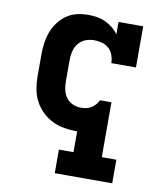

<svg xmlns="http://www.w3.org/2000/svg" viewBox="-83 -598 766 882"><g transform="rotate(10 300.0 -156.5)"><path d="M500 215H232V105H300V8H297Q268 8 238.5 3Q209 -2 183 -15Q157 -28 135.5 -49Q114 -70 100.5 -96Q87 -122 82 -151.5Q77 -181 77 -210V-310Q77 -337 80.5 -363.5Q84 -390 93 -415Q102 -440 118 -462Q134 -484 155.5 -499.5Q177 -515 203.5 -521.5Q230 -528 257 -528Q277 -528 297.5 -525Q318 -522 336.5 -513.5Q355 -505 371.5 -492Q388 -479 400 -462V-520H515V-328H400Q400 -346 393.5 -364.5Q387 -383 373.5 -395.5Q360 -408 341.5 -413Q323 -418 304 -418Q284 -418 264.5 -410.5Q245 -403 232 -387Q219 -371 214 -350.5Q209 -330 209 -310V-210Q209 -190 213 -170.5Q217 -151 228.5 -135Q240 -119 258.5 -110.5Q277 -102 297 -102Q310 -102 322.5 -104.5Q335 -107 345.5 -113.5Q356 -120 364.5 -129.5Q373 -139 378 -151H432V105H500Z"/></g></svg>

Font: Iosevka HT Extrabold Extended
Style: Regular
Weight: 800
Width: 7
Monospace: yes
Designer: Belleve Invis
Foundry: Belleve Invis
Version: Version 32.3.0; ttfautohint (v1.8.4)